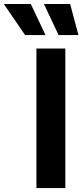

<svg xmlns="http://www.w3.org/2000/svg" viewBox="-125 -953 418 973"><path d="M206.1 0H59.6V-707H206.1ZM-105.5 -932.6H31.2L105.5 -775.4H2ZM97.7 -932.6H230.5L272.5 -775.4H171.9Z"/></svg>

Font: Pretendard
Style: Bold
Weight: 700
Designer: Base glyphs from Inter by Rasmus Andersson; Hangeul glyphs from Noto Sans CJK(Source Han Sans) by Jang Soo-young and Kan
Foundry: Kil Hyung-jin
Version: Version 1.309